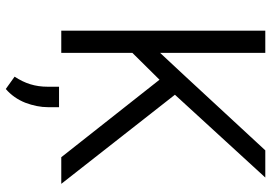

<svg xmlns="http://www.w3.org/2000/svg" viewBox="-158 -594 944 669"><g transform="rotate(90 314.5 -259.0)"><path d="M620.1 0 309.6 -396 598.1 -710.9H503.4L250.5 -437.5L163.6 -344.2V-710.9H86.4V0H163.6V-247.6L257.3 -342.3L527.3 0ZM281.7 7.8V46.9C281.7 91.8 270 127 246.6 162.6L289.6 193.4C310.5 175.3 326.7 152.3 337.4 125.5C347.7 98.1 353 71.8 353 45.9V7.8Z"/></g></svg>

Font: Vazirmatn Light
Style: Regular
Weight: 300
Designer: Saber Rastikerdar
Foundry: Saber Rastikerdar
Version: Version 33.003